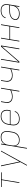

<svg xmlns="http://www.w3.org/2000/svg" viewBox="2308 -2876 783 5440"><g transform="rotate(-90 2700.0 -156.5)"><path d="M234 0 317 -501H120L123 -520H537L534 -501H337L254 0Z M724 215Q736 194 747.5 173Q759 152 770 131L826 29L709 -520H731L840 2L1129 -520H1151L746 215Z M1207 215 1329 -520H1350L1332 -414Q1347 -441 1369 -464Q1391 -487 1418.5 -501.5Q1446 -516 1476 -522Q1506 -528 1535 -528Q1564 -528 1592 -522Q1620 -516 1642.5 -500.5Q1665 -485 1679.5 -461.5Q1694 -438 1701 -411Q1708 -384 1707.5 -355Q1707 -326 1702 -297L1685 -197Q1681 -170 1672 -143Q1663 -116 1647.5 -91.5Q1632 -67 1609.5 -47Q1587 -27 1561.5 -14.5Q1536 -2 1508 3Q1480 8 1453 8Q1422 8 1392.5 1Q1363 -6 1340.5 -23.5Q1318 -41 1303.5 -67Q1289 -93 1284 -123L1228 215ZM1451 -11Q1476 -11 1501 -15.5Q1526 -20 1550 -31.5Q1574 -43 1594.5 -61.5Q1615 -80 1629.5 -102.5Q1644 -125 1652.5 -150Q1661 -175 1665 -200L1681 -300Q1686 -326 1686.5 -352.5Q1687 -379 1681.5 -403.5Q1676 -428 1662.5 -449Q1649 -470 1628.5 -484Q1608 -498 1583 -503.5Q1558 -509 1531 -509Q1506 -509 1480.5 -504.5Q1455 -500 1431.5 -488.5Q1408 -477 1387.5 -458.5Q1367 -440 1352 -418Q1337 -396 1329 -371Q1321 -346 1317 -321L1300 -221Q1296 -195 1295 -168.5Q1294 -142 1300 -117.5Q1306 -93 1319.5 -72Q1333 -51 1353 -36.5Q1373 -22 1398.5 -16.5Q1424 -11 1451 -11Z M2046 8Q2017 8 1988 2Q1959 -4 1936 -19Q1913 -34 1897 -57Q1881 -80 1873.5 -107Q1866 -134 1866.5 -164Q1867 -194 1872 -223L1888 -323Q1893 -351 1902.5 -378Q1912 -405 1928 -429.5Q1944 -454 1967 -474Q1990 -494 2017 -506.5Q2044 -519 2072 -523.5Q2100 -528 2127 -528Q2157 -528 2185.5 -522Q2214 -516 2237.5 -501Q2261 -486 2277 -463Q2293 -440 2300.5 -413Q2308 -386 2307.5 -356Q2307 -326 2302 -297L2294 -251H1897L1892 -220Q1888 -193 1887.5 -166.5Q1887 -140 1893.5 -115.5Q1900 -91 1914 -70Q1928 -49 1949 -35.5Q1970 -22 1996 -16.5Q2022 -11 2049 -11Q2069 -11 2089 -13Q2109 -15 2129.5 -20.5Q2150 -26 2170 -35Q2190 -44 2206.5 -58.5Q2223 -73 2235 -91.5Q2247 -110 2251 -130H2272Q2267 -107 2254 -86Q2241 -65 2223 -48.5Q2205 -32 2183 -21Q2161 -10 2138 -3.5Q2115 3 2092 5.5Q2069 8 2046 8ZM1900 -269H2276L2281 -300Q2286 -326 2286.5 -353Q2287 -380 2280.5 -404.5Q2274 -429 2260.5 -450Q2247 -471 2226 -484.5Q2205 -498 2179.5 -503.5Q2154 -509 2127 -509Q2102 -509 2076 -504.5Q2050 -500 2026 -488.5Q2002 -477 1981 -459Q1960 -441 1945 -418.5Q1930 -396 1921.5 -370.5Q1913 -345 1909 -320Z M2824 0 2862 -234Q2820 -213 2774 -202Q2728 -191 2683 -191Q2653 -191 2625 -196.5Q2597 -202 2573.5 -215.5Q2550 -229 2533 -251.5Q2516 -274 2509 -301Q2502 -328 2504.5 -357.5Q2507 -387 2512 -417L2529 -520H2550L2532 -414Q2528 -387 2526 -360.5Q2524 -334 2529.5 -310Q2535 -286 2549.5 -266Q2564 -246 2585 -233Q2606 -220 2631 -214.5Q2656 -209 2683 -209Q2729 -209 2775.5 -221.5Q2822 -234 2866 -257L2910 -520H2931L2845 0Z M3424 0 3462 -234Q3420 -213 3374 -202Q3328 -191 3283 -191Q3253 -191 3225 -196.5Q3197 -202 3173.5 -215.5Q3150 -229 3133 -251.5Q3116 -274 3109 -301Q3102 -328 3104.5 -357.5Q3107 -387 3112 -417L3129 -520H3150L3132 -414Q3128 -387 3126 -360.5Q3124 -334 3129.5 -310Q3135 -286 3149.5 -266Q3164 -246 3185 -233Q3206 -220 3231 -214.5Q3256 -209 3283 -209Q3329 -209 3375.5 -221.5Q3422 -234 3466 -257L3510 -520H3531L3445 0Z M3643 0 3729 -520H3750L3667 -21L4099 -520H4131L4045 0H4024L4106 -499L3675 0Z M4243 0 4329 -520H4350L4310 -281H4670L4710 -520H4731L4645 0H4624L4667 -262H4307L4264 0Z M5037 8Q5013 8 4990.5 5.5Q4968 3 4946.5 -3Q4925 -9 4906 -20Q4887 -31 4873.5 -48Q4860 -65 4856.5 -87.5Q4853 -110 4857 -134Q4861 -159 4874.5 -183.5Q4888 -208 4909.5 -226Q4931 -244 4956 -255Q4981 -266 5007 -272.5Q5033 -279 5059 -281.5Q5085 -284 5111 -284H5271L5278 -326Q5282 -350 5282 -374.5Q5282 -399 5274 -421Q5266 -443 5251.5 -461Q5237 -479 5217 -490Q5197 -501 5173 -505Q5149 -509 5124 -509Q5104 -509 5084 -507Q5064 -505 5043.5 -499.5Q5023 -494 5004.5 -485Q4986 -476 4969.5 -461.5Q4953 -447 4941.5 -428.5Q4930 -410 4926 -390H4905Q4910 -412 4922 -433.5Q4934 -455 4952 -471.5Q4970 -488 4991.5 -499Q5013 -510 5035.5 -516.5Q5058 -523 5080.5 -525.5Q5103 -528 5126 -528Q5153 -528 5179.5 -523Q5206 -518 5229 -506Q5252 -494 5268.5 -474Q5285 -454 5293.5 -429.5Q5302 -405 5302.5 -377.5Q5303 -350 5298 -323L5245 0H5224L5242 -109Q5227 -81 5205 -58Q5183 -35 5154.5 -19.5Q5126 -4 5096 2Q5066 8 5037 8ZM5041 -11Q5066 -11 5092 -15.5Q5118 -20 5142 -32Q5166 -44 5186.5 -63Q5207 -82 5222 -105Q5237 -128 5245 -153Q5253 -178 5257 -203L5268 -265H5111Q5088 -265 5064 -263Q5040 -261 5016.5 -255.5Q4993 -250 4970 -240.5Q4947 -231 4927 -215.5Q4907 -200 4894.5 -178Q4882 -156 4878 -133Q4874 -112 4878.5 -92.5Q4883 -73 4895 -58.5Q4907 -44 4924 -34.5Q4941 -25 4960 -20Q4979 -15 4999.5 -13Q5020 -11 5041 -11Z"/></g></svg>

Font: Iosevka Thin Extended Oblique
Style: Regular
Weight: 100
Width: 7
Italic angle: -9°
Monospace: yes
Designer: Belleve Invis
Foundry: Belleve Invis
Version: Version 32.5.0; ttfautohint (v1.8.4)